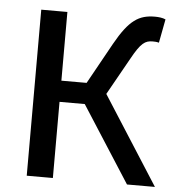

<svg xmlns="http://www.w3.org/2000/svg" viewBox="-53 -799 773 849"><g transform="rotate(5 333.5 -375.0)"><path d="M97 0H213V-338H325L542 0H666L416 -391L508 -555C548 -628 567 -640 600 -640C607 -640 617 -640 628 -637L648 -742C635 -748 617 -750 601 -750C530 -750 487 -723 426 -614L325 -432H213V-737H97Z"/></g></svg>

Font: Source Han Sans JP Medium
Style: Regular
Weight: 500
Designer: Ryoko NISHIZUKA 西塚涼子 (kana, bopomofo & ideographs); Paul D. Hunt (Latin, Greek & Cyrillic); Sandoll Communications 산돌커뮤니
Foundry: Adobe
Version: Version 2.002;hotconv 1.0.116;makeotfexe 2.5.65601